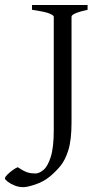

<svg xmlns="http://www.w3.org/2000/svg" viewBox="-105 -586 406 776"><path d="M249 -546.4Q218.8 -540 201.4 -532.7Q184.1 -525.4 184.1 -518.6V-91.8Q184.1 -21 171.4 20.3Q158.7 61.5 138.4 85.7Q118.2 109.9 94.7 128.9Q70.8 148.4 38.3 159.4Q5.9 170.4 -11.2 170.4Q-29.3 170.4 -46.1 163.6Q-63 156.7 -74 148.2Q-85 139.6 -85 134.8Q-85 129.4 -75.4 119.9Q-65.9 110.4 -53.7 101.6Q-41.5 92.8 -33.2 89.8Q-8.3 106.4 6.1 110.8Q20.5 115.2 37.6 115.2Q53.2 115.2 70.6 100.8Q87.9 86.4 100.1 48.3Q112.3 10.3 112.3 -59.6V-518.6Q112.3 -523.9 95.2 -531.2Q78.1 -538.6 24.4 -546.4V-565.9H249Z"/></svg>

Font: Dai Banna SIL Light
Style: Regular
Weight: 300
Designer: Victor Gaultney
Foundry: SIL International
Version: Version 4.000